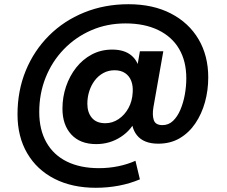

<svg xmlns="http://www.w3.org/2000/svg" viewBox="-20 -676 1077 910"><path d="M434 214Q322 214 238.5 171.5Q155 129 109 50.5Q63 -28 63 -134Q63 -246 102 -341Q141 -436 212 -507Q283 -578 379.5 -617Q476 -656 589 -656Q705 -656 790 -612Q875 -568 921 -490Q967 -412 967 -309Q967 -248 951.5 -192Q936 -136 906 -91.5Q876 -47 832 -21Q788 5 730 5Q661 5 629 -35Q597 -75 606 -141L609 -173L629 -119Q605 -61 552.5 -27Q500 7 436 7Q360 7 318 -38.5Q276 -84 276 -161Q276 -216 293 -266Q310 -316 341 -355.5Q372 -395 415.5 -418Q459 -441 512 -441Q570 -441 603.5 -412.5Q637 -384 644 -331L623 -316L643 -433H754L707 -167Q701 -130 709 -106.5Q717 -83 750 -83Q779 -83 800 -103Q821 -123 835 -156Q849 -189 856 -228Q863 -267 863 -305Q863 -386 829 -444Q795 -502 730 -533.5Q665 -565 575 -565Q487 -565 412.5 -532.5Q338 -500 282.5 -442.5Q227 -385 196.5 -309Q166 -233 166 -145Q166 -61 200 -1Q234 59 297.5 90Q361 121 449 121Q496 121 540 112Q584 103 622 86L643 174Q596 194 543 204Q490 214 434 214ZM479 -92Q513 -92 542 -111.5Q571 -131 589 -164Q607 -197 609 -239Q611 -269 602 -292.5Q593 -316 573 -329.5Q553 -343 523 -343Q494 -343 470 -330Q446 -317 429 -294.5Q412 -272 403 -243.5Q394 -215 394 -184Q394 -143 415.5 -117.5Q437 -92 479 -92Z"/></svg>

Font: DM Sans 24pt
Style: Bold Italic
Weight: 700
Italic angle: -10°
Designer: Colophon Foundry, Jonny Pinhorn
Foundry: Colophon Foundry
Version: Version 4.004;gftools[0.9.30]